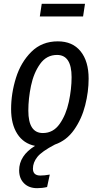

<svg xmlns="http://www.w3.org/2000/svg" viewBox="-20 -754 521 1003"><path d="M414 -668H188L198 -734H424ZM152 127Q152 163 191 163Q212 163 240 158L226 223Q201 229 174 229Q131 229 105.5 203.5Q80 178 80 136Q80 59 163 8Q103 -4 70.5 -54.5Q38 -105 38 -184Q38 -266 63.5 -347.5Q89 -429 144 -483.5Q199 -538 282 -538Q359 -538 401 -486Q443 -434 443 -343Q443 -275 425 -204Q407 -133 367.5 -76.5Q328 -20 267 1Q198 37 175 66Q152 95 152 127ZM204 -59Q258 -59 291.5 -106.5Q325 -154 339.5 -221.5Q354 -289 354 -351Q354 -467 278 -467Q223 -467 189.5 -420Q156 -373 142 -306Q128 -239 128 -176Q128 -59 204 -59Z"/></svg>

Font: Fira Sans Compressed
Style: Italic
Weight: 400
Width: 1
Italic angle: -8°
Designer: bBox Type GmbH & Carrois Corporate GbR & Edenspiekermann AG
Foundry: bBox Type GmbH & Carrois Corporate GbR & Edenspiekermann AG
Version: Version 4.301